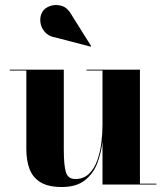

<svg xmlns="http://www.w3.org/2000/svg" viewBox="-20 -739 666 769"><path d="M201.5 -589Q174 -593.5 158.8 -611.8Q143.5 -630 141.5 -652.8Q139.5 -675.5 151 -693.5Q161 -708.5 182.5 -715.5Q204 -722.5 227 -715.5Q250 -708.5 265 -682L345 -554.5L343.5 -552ZM235.5 -460V-141Q235.5 -78 243.8 -50Q252 -22 281.5 -22Q314.5 -22 336 -42.5Q357.5 -63 369.2 -95.8Q381 -128.5 385.8 -165.8Q390.5 -203 390.5 -237V-456.5H326.5V-460H540.5V-3.5H606.5V0H390.5V-171.5Q385.5 -127.5 369.8 -85.8Q354 -44 320 -17Q286 10 227.5 10Q172 10 141 -9.8Q110 -29.5 97.8 -63.5Q85.5 -97.5 85.5 -141V-456.5H19V-460Z"/></svg>

Font: Bodoni* 48
Style: Bold
Weight: 700
Version: Version 2.2